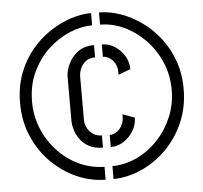

<svg xmlns="http://www.w3.org/2000/svg" viewBox="-52 -762 892 845"><g transform="rotate(-5 394.0 -339.0)"><path d="M380.8 29.2Q314.2 28.4 252.6 0.8Q191 -26.8 141.8 -76.1Q92.6 -125.4 63.8 -192.3Q35 -259.2 35 -339Q35 -411.6 57.4 -470.5Q79.8 -529.4 117.1 -573.7Q154.4 -618 200.1 -647.7Q245.8 -677.4 292.8 -692.4Q339.8 -707.4 380.8 -706.8V-652.8Q331.4 -652.8 280.1 -631.2Q228.8 -609.6 185.3 -568.8Q141.8 -528 114.9 -470.4Q88 -412.8 88 -340.2Q88 -279 110.4 -223.3Q132.8 -167.6 173 -123.8Q213.2 -80 266.3 -54.5Q319.4 -29 380.8 -27.8ZM415.8 29.2V-27.8Q475.4 -29 527.6 -54.6Q579.8 -80.2 619.7 -123.5Q659.6 -166.8 682.3 -222.4Q705 -278 705 -338.6Q705 -405.8 680.1 -463Q655.2 -520.2 613.7 -562.7Q572.2 -605.2 520.7 -629Q469.2 -652.8 415.8 -652.8V-706.8Q461.4 -706.8 509.5 -690.1Q557.6 -673.4 602.3 -641.9Q647 -610.4 682.5 -564.6Q718 -518.8 738.2 -461.1Q758.4 -403.4 757.6 -334.2Q756.8 -256 727.6 -189.8Q698.4 -123.6 649.6 -75Q600.8 -26.4 540.3 0.8Q479.8 28 415.8 29.2ZM477.6 -426.2V-437.4Q477.6 -460.8 468 -477.1Q458.4 -493.4 443.9 -502.1Q429.4 -510.8 415.8 -510.8V-565.4Q447 -565.4 473.4 -548.2Q499.8 -531 515.6 -504Q531.4 -477 531.4 -446ZM381.4 -112.6Q345 -112.6 320.1 -126.2Q295.2 -139.8 280.7 -160.2Q266.2 -180.6 259.8 -202.4Q253.4 -224.2 253.4 -240.6V-436.2Q253.4 -461.2 266.8 -491.3Q280.2 -521.4 308.6 -543.4Q337 -565.4 381.4 -565.4V-511.4Q354.8 -511.4 338.7 -498Q322.6 -484.6 315.6 -466.5Q308.6 -448.4 308.6 -434.4V-240.6Q308.6 -224.6 316.8 -207.4Q325 -190.2 341.7 -178.3Q358.4 -166.4 381.4 -166.4ZM415.8 -112V-165.6Q440.8 -165.6 459.8 -186.5Q478.8 -207.4 479.4 -237.2V-251.4L532.6 -232Q532.6 -201.4 516.2 -173.9Q499.8 -146.4 473.4 -129.2Q447 -112 415.8 -112Z"/></g></svg>

Font: Stick No Bills ExtraLight
Style: Regular
Weight: 200
Designer: Kosala Senevirathne, Siva Puranthara, Lasantha Premarathna, Tharique Azeez
Foundry: mooniak
Version: Version 2.000